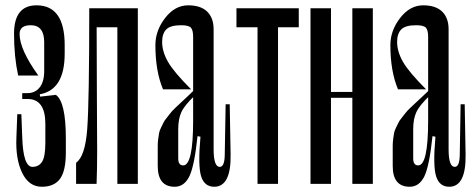

<svg xmlns="http://www.w3.org/2000/svg" viewBox="-20 -698 1804 729"><path d="M192.2 -337.8 132.2 -331.1 131.1 -340Q225.6 -356.7 225.6 -494.4V-526.7Q225.6 -677.8 118.9 -677.8Q33.3 -677.8 33.3 -570Q33.3 -483.3 48.9 -411.1H125.6Q54.4 -510 54.4 -568.9Q54.4 -602.2 96.7 -602.2Q147.8 -602.2 147.8 -537.8V-427.8Q147.8 -387.8 130.6 -366.1Q113.3 -344.4 84.4 -344.4H64.4V-322.2H84.4Q152.2 -322.2 152.2 -227.8V-156.7Q152.2 -102.2 139.4 -83.3Q126.7 -64.4 103.3 -64.4Q67.8 -64.4 64.4 -177.8L61.1 -264.4H45.6L42.2 -174.4Q38.9 -93.3 64.4 -41.1Q90 11.1 138.9 11.1Q185.6 11.1 207.8 -18.9Q230 -48.9 230 -118.9V-172.2Q230 -311.1 192.2 -337.8Z M268.9 -80V0H346.7Q348.9 -56.7 348.9 -124.4Q348.9 -192.2 347.8 -349.4Q346.7 -506.7 346.7 -666.7H318.9Q318.9 -310 311.1 -207.2Q303.3 -104.4 268.9 -80ZM425.6 -666.7V0H503.3V-666.7ZM327.8 -666.7V-594.4H443.3V-666.7Z M643.3 11.1Q678.9 11.1 698.3 -27.2Q717.8 -65.6 730 -181.1L741.1 -178.9Q731.1 -66.7 743.9 -27.8Q756.7 11.1 793.3 11.1Q857.8 11.1 855.6 -112.2L852.2 -302.2H836.7L833.3 -107.8Q832.2 -64.4 814.4 -64.4Q791.1 -64.4 791.1 -131.1V-586.7Q791.1 -630 766.7 -653.9Q742.2 -677.8 694.4 -677.8Q644.4 -677.8 607.2 -630Q570 -582.2 570 -526.7Q570 -427.8 598.9 -358.9H705.6Q640 -424.4 617.8 -463.3Q595.6 -502.2 595.6 -538.9Q595.6 -570 611.1 -586.1Q626.7 -602.2 667.8 -602.2Q695.6 -602.2 704.4 -593.3Q713.3 -584.4 713.3 -557.8V-352.2Q707.8 -346.7 688.9 -328.9Q670 -311.1 665.6 -307.2Q661.1 -303.3 646.1 -288.9Q631.1 -274.4 627.8 -269.4Q624.4 -264.4 613.9 -251.7Q603.3 -238.9 600.6 -232.2Q597.8 -225.6 591.7 -213.9Q585.6 -202.2 583.9 -192.2Q582.2 -182.2 580.6 -170Q578.9 -157.8 578.9 -144.4V-67.8Q578.9 11.1 643.3 11.1ZM675.6 -70Q656.7 -70 656.7 -96.7V-207.8Q656.7 -246.7 668.9 -272.8Q681.1 -298.9 721.1 -336.7L713.3 -352.2V-240Q713.3 -70 675.6 -70Z M957.8 -666.7V0H1035.6V-666.7ZM877.8 -666.7V-594.4H1114.4V-666.7Z M1158.9 -666.7H1236.7V0H1158.9ZM1317.8 -666.7H1395.6V0H1317.8ZM1335.6 -326.7H1211.1V-348.9H1335.6Z M1535.6 11.1Q1571.1 11.1 1590.6 -27.2Q1610 -65.6 1622.2 -181.1L1633.3 -178.9Q1623.3 -66.7 1636.1 -27.8Q1648.9 11.1 1685.6 11.1Q1750 11.1 1747.8 -112.2L1744.4 -302.2H1728.9L1725.6 -107.8Q1724.4 -64.4 1706.7 -64.4Q1683.3 -64.4 1683.3 -131.1V-586.7Q1683.3 -630 1658.9 -653.9Q1634.4 -677.8 1586.7 -677.8Q1536.7 -677.8 1499.4 -630Q1462.2 -582.2 1462.2 -526.7Q1462.2 -427.8 1491.1 -358.9H1597.8Q1532.2 -424.4 1510 -463.3Q1487.8 -502.2 1487.8 -538.9Q1487.8 -570 1503.3 -586.1Q1518.9 -602.2 1560 -602.2Q1587.8 -602.2 1596.7 -593.3Q1605.6 -584.4 1605.6 -557.8V-352.2Q1600 -346.7 1581.1 -328.9Q1562.2 -311.1 1557.8 -307.2Q1553.3 -303.3 1538.3 -288.9Q1523.3 -274.4 1520 -269.4Q1516.7 -264.4 1506.1 -251.7Q1495.6 -238.9 1492.8 -232.2Q1490 -225.6 1483.9 -213.9Q1477.8 -202.2 1476.1 -192.2Q1474.4 -182.2 1472.8 -170Q1471.1 -157.8 1471.1 -144.4V-67.8Q1471.1 11.1 1535.6 11.1ZM1567.8 -70Q1548.9 -70 1548.9 -96.7V-207.8Q1548.9 -246.7 1561.1 -272.8Q1573.3 -298.9 1613.3 -336.7L1605.6 -352.2V-240Q1605.6 -70 1567.8 -70Z"/></svg>

Font: Le Murmure
Style: Regular
Weight: 600
Width: 2
Designer: Jeremy Landes, Alexander Slobzheninov (Cyrillic)
Foundry: Velvetyne Type Foundry
Version: Version 1.0